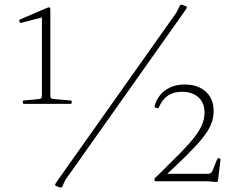

<svg xmlns="http://www.w3.org/2000/svg" viewBox="-20 -796 1048 843"><path d="M289 -355Q295 -355 295 -349V-346Q295 -340 289 -340H86Q80 -340 80 -346V-349Q80 -355 86 -355L151 -361Q159 -362 161.5 -365.5Q164 -369 164 -379V-735L182 -724L74 -696Q68 -694 66 -700L65 -703Q63 -709 69 -711L183 -760Q194 -765 197.5 -763.5Q201 -762 201 -754V-375Q201 -367 204.5 -364.5Q208 -362 218 -361ZM770 -772Q774 -777 779 -775L793 -770Q798 -769 799.5 -767Q801 -765 799.5 -761Q798 -757 793 -750L267 -6L253 24Q249 29 244 27L229 22Q225 20 223 18.5Q221 17 222.5 13Q224 9 229 2L754 -740ZM665 0Q659 0 658 -6V-5Q657 -11 661 -15L662 -16Q679 -32 691 -43.5Q703 -55 718 -71Q779 -130 814 -170Q849 -210 863.5 -240.5Q878 -271 878 -301Q878 -345 851 -369Q824 -393 779 -393Q742 -393 717.5 -376.5Q693 -360 678 -326Q676 -320 670 -321L664 -323Q658 -324 659 -330Q671 -375 706 -400Q741 -425 791 -425Q848 -425 883 -394Q918 -363 918 -308Q918 -277 906 -248.5Q894 -220 867 -187Q840 -154 797.5 -112Q755 -70 693 -13L689 -33H895Q902 -33 907 -37.5Q912 -42 914 -49L933 -96Q935 -102 941 -101H943Q949 -100 948 -94L937 -3Q936 3 930 3L891 0Z"/></svg>

Font: Hahmlet Thin
Style: Regular
Weight: 250
Version: Version 1.002